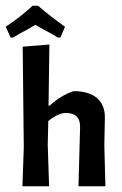

<svg xmlns="http://www.w3.org/2000/svg" viewBox="-32 -646 423 666"><path d="M146.7 -529Q120.6 -542.1 90.7 -559.8Q59.8 -541.1 35.5 -529L14 -515.9H4.7L-12.1 -553.3Q36.4 -585 81.3 -626.2H100Q143 -588.8 193.5 -553.3L177.6 -515.9H168.2ZM196.3 -254.2Q170.1 -254.2 135.5 -226.2L133.6 -143L138.3 0H45.8L50.5 -135.5L46.7 -484.1L139.3 -491.6L136.4 -279.4H140.2Q178.5 -315 223.4 -329.9Q276.6 -329.9 304.7 -305.6Q332.7 -281.3 331.8 -236.4L329.9 -143L333.6 0H240.2L245.8 -202.8Q247.7 -254.2 196.3 -254.2Z"/></svg>

Font: Gurajada
Style: Regular
Weight: 400
Designer: Purushoth Kumar Guthula
Foundry: SiliconAndhra, USA.
Version: Version 1.0.3; ttfautohint (v1.2.42-39fb)